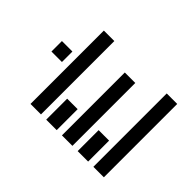

<svg xmlns="http://www.w3.org/2000/svg" viewBox="-193 -1048 1265 1265"><g transform="rotate(-45 439.5 -415.0)"><path d="M781.2 -97.7V0H97.7V-97.7ZM537.1 -732.4H439.5V-830.1H537.1ZM97.7 -585.9V-683.6H781.2V-585.9ZM97.7 -439.5V-537.1H293V-439.5ZM97.7 -293V-390.6H683.6V-293ZM97.7 -146.5V-244.1H293V-146.5Z"/></g></svg>

Font: Trigram
Style: Regular
Weight: 400
Designer: GGBotNet
Foundry: GGBotNet
Version: 1.05